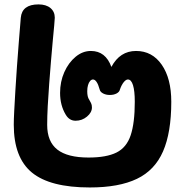

<svg xmlns="http://www.w3.org/2000/svg" viewBox="-20 -815 823 859"><path d="M381.8 23.7Q203.9 23.7 122.7 -43.1Q41.6 -109.9 41.6 -257Q41.6 -278.7 43.6 -318.1Q45.6 -357.4 48.7 -408.7Q51.8 -460 55.8 -516.6Q59.8 -573.2 64.4 -629.8Q69 -686.4 73 -735.3Q78.3 -795.3 152.2 -795.3Q186.2 -795.3 205.7 -779.1Q225.1 -762.9 225.1 -735.6Q225.1 -729.3 222.6 -701.9Q220.1 -674.6 216.1 -632.9Q212.1 -591.3 208.1 -541.7Q204.1 -492.1 200.1 -440.3Q196.1 -388.6 193.6 -340.8Q191.1 -293 191.1 -256.1Q191.1 -181.4 236.5 -145.8Q281.9 -110.2 376.1 -110.2Q456.1 -110.2 501.2 -132.6Q546.2 -155 564.6 -209.8Q583 -264.6 583 -359.8Q583 -408.2 575.1 -433.8Q567.2 -459.4 552.2 -459.4Q543.2 -459.4 533.3 -447Q523.4 -434.6 516.3 -413.9Q514.3 -403.8 501.7 -396.9Q489 -390.1 471.4 -390.1Q454.2 -390.1 441.3 -396.9Q428.3 -403.8 426.1 -414.1Q419.7 -437.3 412.1 -448.4Q404.6 -459.4 396 -459.4Q389 -459.4 383 -452.5Q377 -445.6 373.7 -433.8Q370.3 -422.1 370.3 -406.9Q370.3 -381.1 378.9 -369.3Q383.2 -361.4 387.3 -353.7Q391.3 -346 391.3 -334.3Q391.3 -311.8 369.1 -293.3Q346.9 -274.8 318.2 -274.8Q290.1 -274.8 274.1 -301.9Q248.8 -344 248.8 -399.2Q248.8 -449.7 267.7 -492.2Q286.7 -534.8 318.2 -560.9Q349.7 -587 386.6 -587Q452.6 -587 478.3 -515.6Q516.4 -587 588.7 -587Q661 -587 703.7 -525.3Q746.3 -463.7 746.3 -359.8Q746.3 -222.4 709.5 -137.9Q672.7 -53.3 592.4 -14.8Q512.1 23.7 381.8 23.7Z"/></svg>

Font: Playpen Sans Thai
Style: Regular
Weight: 400
Designer: Sirin Gunkloy, Laura Meseguer, Veronika Burian, José Scaglione
Foundry: TypeTogether
Version: Version 2.000